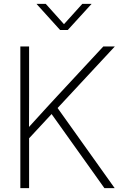

<svg xmlns="http://www.w3.org/2000/svg" viewBox="-20 -966 626 986"><path d="M118.2 -243.7 113.3 -296.9Q141.1 -327.6 167.5 -356.4Q193.8 -385.3 220.2 -414.3Q246.6 -443.4 274.9 -473.6L510.7 -727.5H569.8L266.6 -401.4L261.2 -397.9ZM84.5 0V-727.5H129.4V-470.7L128.9 -299.3L129.4 -274.4V0ZM516.1 0 235.8 -393.1 266.1 -424.8 568.8 0ZM214.8 -946.3 308.6 -841.8 402.8 -946.3H449.7V-945.3L328.1 -812H288.6L168 -945.3V-946.3Z"/></svg>

Font: Inter 28pt ExtraLight
Style: Regular
Weight: 250
Designer: Rasmus Andersson
Foundry: rsms
Version: Version 4.001;git-66647c0bb